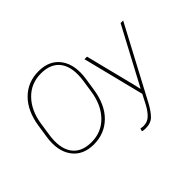

<svg xmlns="http://www.w3.org/2000/svg" viewBox="-188 -1025 1543 1543"><g transform="rotate(-45 583.5 -253.5)"><path d="M114.3 -409.7 98.1 -302.2Q77.1 -165 128.4 -90.8Q179.7 -16.6 293.9 -16.1Q408.2 -15.6 484.9 -93.8Q561 -171.9 581.1 -302.2L597.2 -409.7Q617.2 -545.9 566.4 -620.1Q514.6 -694.3 400.4 -694.8Q286.1 -695.3 210 -617.2Q133.8 -539.1 114.3 -409.7ZM295.9 10.3Q172.9 9.8 111.3 -75.2Q49.8 -160.2 71.3 -302.2L87.4 -408.7Q109.4 -557.6 192.4 -639.6Q275.4 -721.7 398.4 -721.2Q522.5 -720.7 583.5 -635.7Q644.5 -550.8 623.5 -408.7L607.4 -302.2Q585 -152.8 502 -71.3Q418.9 10.3 295.9 10.3ZM683.6 187.5Q726.6 187.5 756.8 160.2Q787.1 132.8 814.5 83L858.9 -2.9L727.1 -528.3H755.9L864.7 -95.7L876.5 -43H879.4L1137.7 -528.3H1167L839.8 87.9Q809.6 143.6 775.9 178.7Q742.2 213.9 679.7 213.4Q658.2 213.4 643.6 208L651.9 183.1Q668 187.5 683.6 187.5Z"/></g></svg>

Font: Roboto-ThinItalic
Style: Italic
Weight: 250
Italic angle: -12°
Designer: Google
Version: Version 1.100141; 2013; ttfautohint (v0.94.14-c901) -l 8 -r 